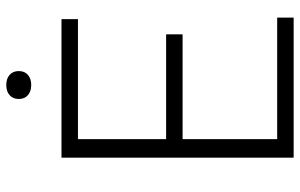

<svg xmlns="http://www.w3.org/2000/svg" viewBox="-192 -764 956 612"><g transform="rotate(-90 286.0 -458.0)"><path d="M89.5 0V-740H531V-687.5H148.5V-52.5H536V0ZM128.5 -354V-406.5H482.5V-354ZM321 -836.5Q300.5 -836.5 288.5 -847.2Q276.5 -858 276.5 -876Q276.5 -894.5 288.5 -905.2Q300.5 -916 321 -916Q341.5 -916 353.5 -905.2Q365.5 -894.5 365.5 -876Q365.5 -858 353.5 -847.2Q341.5 -836.5 321 -836.5Z"/></g></svg>

Font: Encode Sans SC Condensed Thin Light
Style: Regular
Weight: 300
Version: Version 3.002